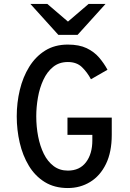

<svg xmlns="http://www.w3.org/2000/svg" viewBox="-20 -937 656 969"><path d="M322.5 12Q255 12 206 -18.2Q157 -48.5 125.8 -100.2Q94.5 -152 79.5 -216.8Q64.5 -281.5 64.5 -350Q64.5 -418.5 80 -483.2Q95.5 -548 127.5 -599.8Q159.5 -651.5 208 -681.8Q256.5 -712 322.5 -712Q379.5 -712 417.5 -693.8Q455.5 -675.5 480.2 -646.5Q505 -617.5 522.5 -585L439 -537Q420.5 -572 393.8 -598Q367 -624 322.5 -624Q278.5 -624 248 -599.2Q217.5 -574.5 198.8 -534Q180 -493.5 171.5 -445.2Q163 -397 163 -350Q163 -297.5 172.5 -248.5Q182 -199.5 201.2 -160.5Q220.5 -121.5 250.8 -98.8Q281 -76 322.5 -76Q382 -76 414 -118.2Q446 -160.5 446 -228V-256.5H320.5V-343.5H544V-256.5Q544 -169.5 514.8 -109.5Q485.5 -49.5 435.2 -18.8Q385 12 322.5 12ZM274.5 -761 133.5 -917H219L323 -828L427 -917H512.5L371.5 -761Z"/></svg>

Font: Overpass Mono Medium
Style: Regular
Weight: 500
Monospace: yes
Designer: Delve Withrington, Dave Bailey
Foundry: Delve Fonts LLC
Version: Version 4.000